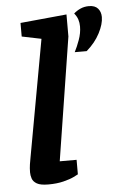

<svg xmlns="http://www.w3.org/2000/svg" viewBox="-53 -772 515 817"><g transform="rotate(-5 204.5 -363.5)"><path d="M120 7Q87 7 71.5 -2Q56 -11 51.5 -24.5Q47 -38 47 -51Q47 -69 49.5 -85Q52 -101 54 -111L145 -613L62 -630V-688L260 -707V-613L177 -87H249V-25Q246 -23 229.5 -15Q213 -7 185 0Q157 7 120 7ZM281 -544Q292 -565 302.5 -594Q313 -623 313 -651Q313 -667 308.5 -681Q304 -695 293 -708Q305 -719 321.5 -726.5Q338 -734 358 -734Q384 -734 396.5 -719.5Q409 -705 409 -683Q409 -653 389 -614.5Q369 -576 332 -544Z"/></g></svg>

Font: Faustina Light
Style: Bold Italic
Weight: 700
Italic angle: -8°
Version: Version 1.200